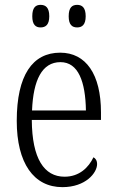

<svg xmlns="http://www.w3.org/2000/svg" viewBox="-20 -761 479 791"><path d="M298 -648C318 -648 333 -659 333 -694C333 -730 318 -741 298 -741C277 -741 263 -730 263 -694C263 -659 277 -648 298 -648ZM147 -648C168 -648 183 -659 183 -694C183 -730 168 -741 147 -741C127 -741 113 -730 113 -694C113 -659 127 -648 147 -648ZM237 10C333 10 380 -49 380 -85C380 -100 373 -109 365 -113C345 -71 307 -33 246 -33C162 -33 112 -107 111 -267H396V-298C396 -455 334 -544 228 -544C114 -544 49 -451 49 -263C49 -89 119 10 237 10ZM334 -306H112C117 -431 153 -505 229 -505C303 -505 332 -424 334 -306Z"/></svg>

Font: Noto Serif Myanmar Condensed Light
Style: Regular
Weight: 300
Width: 3
Designer: Ben Mitchell and the Monotype Design Team
Foundry: Monotype Imaging Inc.
Version: Version 2.106